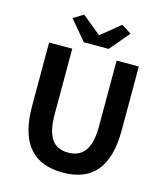

<svg xmlns="http://www.w3.org/2000/svg" viewBox="-138 -1069 1025 1187"><g transform="rotate(15 374.0 -475.0)"><path d="M375 14C556 14 661 -87 661 -333V-741H519V-320C519 -166 463 -114 375 -114C289 -114 235 -166 235 -320V-741H87V-333C87 -87 195 14 375 14ZM294 -798H453L559 -924L496 -964L376 -866H371L252 -964L188 -924Z"/></g></svg>

Font: Source Han Sans CN
Style: Bold
Weight: 700
Designer: Ryoko NISHIZUKA 西塚涼子 (kana, bopomofo & ideographs); Paul D. Hunt (Latin, Greek & Cyrillic); Sandoll Communications 산돌커뮤니
Foundry: Adobe
Version: Version 2.001;hotconv 1.0.107;makeotfexe 2.5.65593